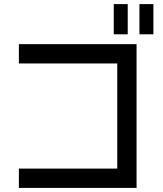

<svg xmlns="http://www.w3.org/2000/svg" viewBox="-20 -900 793 935"><path d="M602 -880H534V-733H602ZM72 15H645V-685H72V-591H551V-79H72ZM659 -733H727V-880H659Z"/></svg>

Font: コーポレート・ロゴ ver3 Medium
Style: Regular
Weight: 500
Designer: [KANA_main] LOGOTYPE.JP [Source Han Sans] Ryoko NISHIZUKA 西塚涼子 (kana, bopomofo & ideographs); Paul D. Hunt (Latin, Greek
Version: Version 12.001;FEAKit 1.0